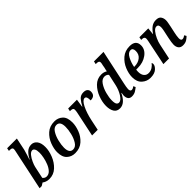

<svg xmlns="http://www.w3.org/2000/svg" viewBox="168 -1805 2861 2861"><g transform="rotate(-45 1598.0 -375.0)"><path d="M234 10Q325 10 391 -51.5Q457 -113 492.5 -201.5Q528 -290 528 -371Q528 -456 493 -501Q458 -546 404 -546Q345 -546 303 -506.5Q261 -467 230 -404H226Q233 -428 250.5 -480Q268 -532 275 -563L316 -760H111L102 -713H128Q174 -713 174 -679Q174 -667 171 -653Q168 -639 163 -615L32 3H77L124 -26Q140 -12 169 -1Q198 10 234 10ZM231 -45Q211 -45 195.5 -54.5Q180 -64 169 -78L210 -269Q217 -301 239 -350Q261 -399 291.5 -437Q322 -475 355 -475Q376 -475 391 -450.5Q406 -426 406 -371Q406 -332 395.5 -277.5Q385 -223 363.5 -169.5Q342 -116 309 -80.5Q276 -45 231 -45Z M778 10Q879 10 944.5 -49Q1010 -108 1041 -190.5Q1072 -273 1072 -344Q1072 -451 1019 -498.5Q966 -546 892 -546Q790 -546 724.5 -487Q659 -428 627.5 -345Q596 -262 596 -192Q596 -88 648.5 -39Q701 10 778 10ZM794 -51Q716 -51 716 -168Q716 -224 734 -299Q752 -374 787.5 -430.5Q823 -487 875 -487Q953 -487 953 -370Q953 -312 935.5 -237.5Q918 -163 882.5 -107Q847 -51 794 -51Z M1141 0H1260L1295 -167Q1322 -294 1366.5 -383.5Q1411 -473 1455 -473Q1479 -473 1487.5 -448.5Q1496 -424 1495 -384Q1592 -384 1592 -474Q1592 -506 1570.5 -526.5Q1549 -547 1502 -547Q1443 -547 1407.5 -505.5Q1372 -464 1344 -408H1339L1358 -536H1173L1163 -489H1179Q1201 -489 1216 -481.5Q1231 -474 1231 -449Q1231 -426 1223 -389Z M1722 10Q1826 10 1896 -138H1901Q1894 -103 1894 -89Q1894 10 1974 10Q2021 10 2054.5 -11Q2088 -32 2110 -51L2094 -85Q2083 -76 2069 -68.5Q2055 -61 2040 -61Q2008 -61 2008 -109Q2008 -127 2014 -159.5Q2020 -192 2025 -214L2142 -760H1941L1931 -713H1953Q2002 -713 2002 -678Q2002 -659 1993 -626L1986 -585Q1983 -574 1978.5 -554.5Q1974 -535 1972 -520Q1932 -546 1879 -546Q1790 -546 1727.5 -483.5Q1665 -421 1631.5 -332.5Q1598 -244 1598 -164Q1598 -87 1627.5 -38.5Q1657 10 1722 10ZM1771 -61Q1748 -61 1733 -81.5Q1718 -102 1718 -161Q1718 -219 1738.5 -296.5Q1759 -374 1798 -432.5Q1837 -491 1892 -491Q1910 -491 1929 -483Q1948 -475 1958 -459L1921 -290Q1902 -199 1858 -130Q1814 -61 1771 -61Z M2366 10Q2452 10 2496 -30Q2540 -70 2540 -108Q2540 -127 2531 -136Q2512 -107 2476 -83.5Q2440 -60 2396 -60Q2349 -60 2322.5 -93.5Q2296 -127 2296 -183Q2296 -214 2300 -229H2335Q2448 -229 2527.5 -287.5Q2607 -346 2607 -432Q2607 -546 2477 -546Q2378 -546 2311 -488.5Q2244 -431 2210 -348.5Q2176 -266 2176 -191Q2176 -92 2233 -41Q2290 10 2366 10ZM2306 -279Q2320 -357 2356.5 -425.5Q2393 -494 2444 -494Q2492 -494 2492 -429Q2492 -358 2441 -318.5Q2390 -279 2316 -279Z M3051 10Q3099 10 3131 -10Q3163 -30 3185 -53L3167 -85Q3135 -61 3109 -61Q3078 -61 3078 -110Q3078 -130 3082.5 -158Q3087 -186 3093 -214L3115 -315Q3120 -344 3127 -377Q3134 -410 3134 -434Q3134 -479 3111.5 -512Q3089 -545 3030 -545Q2976 -545 2934.5 -516Q2893 -487 2853 -427H2850L2861 -536H2674L2665 -489H2682Q2733 -489 2733 -449Q2733 -438 2731 -426Q2729 -414 2727 -402L2644 0H2763L2814 -240Q2823 -286 2847 -340Q2871 -394 2902.5 -432.5Q2934 -471 2965 -471Q2993 -471 3001 -453Q3009 -435 3009 -413Q3009 -390 3001 -350Q2993 -310 2989 -294L2974 -224Q2956 -137 2956 -100Q2955 -51 2978.5 -20.5Q3002 10 3051 10Z"/></g></svg>

Font: Noto Serif SemiCondensed Semi
Style: Italic
Weight: 600
Width: 4
Italic angle: -12°
Designer: Monotype Design Team
Foundry: Monotype Imaging Inc.
Version: Version 1.901